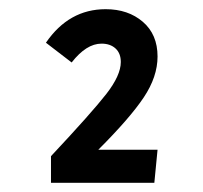

<svg xmlns="http://www.w3.org/2000/svg" viewBox="-20 -754 443 418"><path d="M91 -414Q180 -509 211.5 -549.5Q243 -590 243 -619Q243 -638 231.5 -648.5Q220 -659 201 -659Q168 -659 136 -618L80 -661Q130 -734 210 -734Q259 -734 291 -706.5Q323 -679 323 -631Q323 -587 293 -542Q263 -497 194 -428H323L316 -356H91Z"/></svg>

Font: Secular One
Style: Regular
Weight: 400
Designer: Michal Sahar
Foundry: Hagilda
Version: Version 1.000